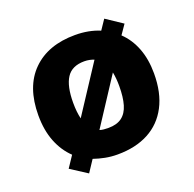

<svg xmlns="http://www.w3.org/2000/svg" viewBox="-114 -699 868 861"><g transform="rotate(-20 320.0 -268.5)"><path d="M596 -276Q596 -184 562.5 -120Q529 -56 467 -23Q405 10 319 10Q288 10 260 4.5Q232 -1 206 -10L169 46L90 -5L126 -59Q87 -96 65.5 -150.5Q44 -205 44 -276Q44 -412 118 -485.5Q192 -559 322 -559Q354 -559 383.5 -553.5Q413 -548 439 -537L470 -583L548 -531L517 -486Q555 -450 575.5 -397Q596 -344 596 -276ZM210 -276Q210 -253 212 -234.5Q214 -216 218 -199L366 -425Q357 -429 345 -431.5Q333 -434 320 -434Q261 -434 235.5 -394.5Q210 -355 210 -276ZM430 -276Q430 -295 428.5 -311.5Q427 -328 424 -343L279 -121Q288 -118 298.5 -117Q309 -116 321 -116Q361 -116 385 -134Q409 -152 419.5 -187.5Q430 -223 430 -276Z"/></g></svg>

Font: Noto Sans Thai ExtraBold
Style: Regular
Weight: 800
Version: Version 2.001